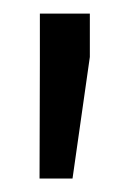

<svg xmlns="http://www.w3.org/2000/svg" viewBox="-20 -782 192 287"><path d="M114.3 -696.8 88.4 -515.1H39.1L39.6 -690.4V-761.7H114.3Z"/></svg>

Font: Franco
Style: Regular
Weight: 400
Designer: Google
Version: Version 1.200311; 2013